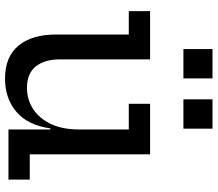

<svg xmlns="http://www.w3.org/2000/svg" viewBox="-69 -743 824 726"><g transform="rotate(90 343.0 -380.0)"><path d="M469.5 -455H372.5V-535.5H563.5V-80.5H659V0H469.5ZM204.5 -535.5V-194.5Q204.5 -137 231 -103.5Q257.5 -70 312 -70Q356.5 -70 392.2 -93.2Q428 -116.5 448.8 -160.5Q469.5 -204.5 469.5 -265.5L491 -158.5H465.5Q453.5 -73 402.8 -30Q352 13 278 13Q194.5 13 152.5 -38Q110.5 -89 110.5 -179.5V-455H22V-535.5ZM165.5 -771.5H276.5V-661.5H165.5ZM355.5 -771.5H466.5V-661.5H355.5Z"/></g></svg>

Font: Hepta Slab ExtraLight Medium
Style: Regular
Weight: 500
Version: Version 1.100